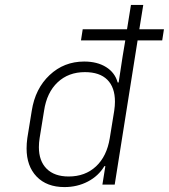

<svg xmlns="http://www.w3.org/2000/svg" viewBox="-20 -750 686 780"><path d="M646 -631 639 -586H539L446 0H396L408 -75H404Q380 -35 337 -12.5Q294 10 242 10Q170 10 129 -32.5Q88 -75 88 -147Q88 -167 91 -189L109 -300Q123 -390 181.5 -445Q240 -500 322 -500Q375 -500 411 -477.5Q447 -455 458 -415H462L478 -520L489 -586H309L316 -631H496L512 -730H562L546 -631ZM444 -300Q447 -320 447 -337Q447 -395 416 -426Q385 -457 325 -457Q258 -457 214 -415.5Q170 -374 159 -300L141 -189Q138 -170 138 -152Q138 -96 169.5 -64.5Q201 -33 259 -33Q326 -33 370 -74Q414 -115 426 -189Z"/></svg>

Font: JetBrains Mono Extra Light
Style: Italic
Weight: 200
Italic angle: -9°
Monospace: yes
Designer: Philipp Nurullin, Konstantin Bulenkov
Foundry: JetBrains
Version: 2.002